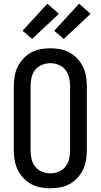

<svg xmlns="http://www.w3.org/2000/svg" viewBox="-20 -1002 540 1030"><path d="M250 8Q223 8 196.5 3Q170 -2 146.5 -15Q123 -28 104.5 -48Q86 -68 74.5 -92Q63 -116 58.5 -143Q54 -170 54 -196V-539Q54 -565 58.5 -592Q63 -619 74.5 -643Q86 -667 104.5 -687Q123 -707 146.5 -720Q170 -733 196.5 -738Q223 -743 250 -743Q277 -743 303.5 -738Q330 -733 353.5 -720Q377 -707 395.5 -687Q414 -667 425.5 -643Q437 -619 441.5 -592Q446 -565 446 -539V-196Q446 -170 441.5 -143Q437 -116 425.5 -92Q414 -68 395.5 -48Q377 -28 353.5 -15Q330 -2 303.5 3Q277 8 250 8ZM250 -72Q273 -72 295 -81Q317 -90 331.5 -108.5Q346 -127 351 -150Q356 -173 356 -196V-539Q356 -562 351 -585Q346 -608 331.5 -626.5Q317 -645 295 -654Q273 -663 250 -663Q227 -663 205 -654Q183 -645 168.5 -626.5Q154 -608 149 -585Q144 -562 144 -539V-196Q144 -173 149 -150Q154 -127 168.5 -108.5Q183 -90 205 -81Q227 -72 250 -72ZM322 -793 271 -837 404 -982 466 -928ZM152 -793 101 -837 234 -982 296 -928Z"/></svg>

Font: Iosevka SS10 Medium
Style: Regular
Weight: 500
Monospace: yes
Designer: Belleve Invis
Foundry: Belleve Invis
Version: Version 28.0.6; ttfautohint (v1.8.4)